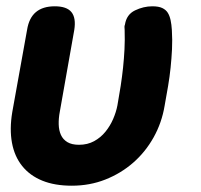

<svg xmlns="http://www.w3.org/2000/svg" viewBox="-20 -580 640 610"><path d="M66 -485Q72 -523 94 -541.5Q116 -560 154 -560Q192 -560 207 -541.5Q222 -523 216 -485L170 -225Q166 -204 166.5 -185Q167 -166 173.5 -151.5Q180 -137 194 -128.5Q208 -120 231 -120Q258 -120 279 -131.5Q300 -143 315 -161.5Q330 -180 339.5 -202Q349 -224 353 -245Q359 -278 363.5 -307.5Q368 -337 371 -365.5Q374 -394 375.5 -423Q377 -452 376 -485Q376 -490 375.5 -493.5Q375 -497 377 -502Q382 -534 409 -547Q436 -560 464 -560Q484 -560 495.5 -554.5Q507 -549 513 -539.5Q519 -530 522 -516Q525 -502 526 -485Q528 -453 526.5 -423.5Q525 -394 522 -365Q519 -336 514 -306.5Q509 -277 503 -244Q494 -190 468 -143.5Q442 -97 403 -63Q364 -29 314.5 -9.5Q265 10 208 10Q154 10 114.5 -6Q75 -22 50.5 -52.5Q26 -83 18 -126.5Q10 -170 19 -224Z"/></svg>

Font: Maple Mono NL ExtraBold
Style: Italic
Weight: 800
Italic angle: -10°
Monospace: yes
Designer: subframe7536
Version: Version 7.000